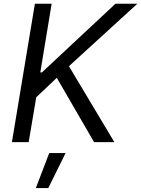

<svg xmlns="http://www.w3.org/2000/svg" viewBox="-20 -747 742 1009"><path d="M42.6 0 163.4 -727.3H251.4L191.8 -366.5H200.3L586.6 -727.3H701.7L342.3 -399.1L581 0H474.4L278.4 -338.1L170.5 -235.8L130.7 0ZM168.3 241.5 238.6 57.5H324.6L233.7 241.5Z"/></svg>

Font: Inter P
Style: Italic
Weight: 400
Italic angle: -9.40001°
Designer: Rasmus Andersson
Foundry: rsms
Version: Version 3.018;git-588b23468